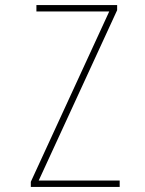

<svg xmlns="http://www.w3.org/2000/svg" viewBox="-20 -734 570 754"><path d="M101 0V-20L409 -689H123V-714H440V-694L132 -25H450V0Z"/></svg>

Font: Noto Sans Mono Condensed Thin
Style: Regular
Weight: 100
Width: 3
Designer: Monotype Design Team
Foundry: Monotype Imaging Inc.
Version: Version 2.014; ttfautohint (v1.8.4.7-5d5b)